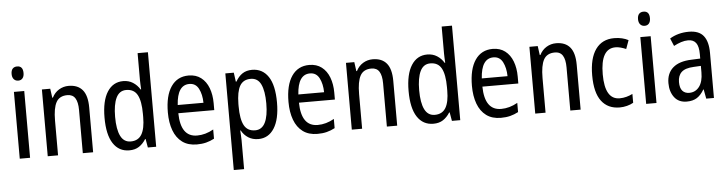

<svg xmlns="http://www.w3.org/2000/svg" viewBox="-54 -1029 5831 1538"><g transform="rotate(-5 2861.0 -260.0)"><path d="M114 -738Q161 -738 161 -681Q161 -654 148.5 -639Q136 -624 114 -624Q92 -624 78.5 -639Q65 -654 65 -681Q65 -710 78 -724Q91 -738 114 -738ZM154 -537V0H71V-537Z M511 -547Q585 -547 623 -501.5Q661 -456 661 -360V0H578V-347Q578 -410 558 -442Q538 -474 495 -474Q431 -474 405 -426.5Q379 -379 379 -279V0H296V-537H363L373 -464H378Q398 -504 433.5 -525.5Q469 -547 511 -547Z M952 10Q868 10 822 -60.5Q776 -131 776 -268Q776 -403 822 -475Q868 -547 950 -547Q994 -547 1028 -525.5Q1062 -504 1084 -468H1088Q1087 -487 1086 -507.5Q1085 -528 1085 -543V-760H1168V0H1101L1089 -69H1085Q1062 -32 1030 -11Q998 10 952 10ZM969 -60Q1029 -60 1057 -106.5Q1085 -153 1085 -246V-272Q1085 -374 1058 -424Q1031 -474 968 -474Q913 -474 887 -420Q861 -366 861 -267Q861 -166 887.5 -113Q914 -60 969 -60Z M1476 -546Q1535 -546 1575.5 -515Q1616 -484 1636.5 -430Q1657 -376 1657 -308V-252H1368Q1371 -61 1503 -61Q1570 -61 1635 -98V-24Q1603 -7 1569.5 1.5Q1536 10 1495 10Q1424 10 1377.5 -24.5Q1331 -59 1308 -121Q1285 -183 1285 -265Q1285 -400 1335 -473Q1385 -546 1476 -546ZM1476 -478Q1379 -478 1369 -318H1576Q1575 -385 1551 -431.5Q1527 -478 1476 -478Z M1986 -547Q2070 -547 2116.5 -477.5Q2163 -408 2163 -269Q2163 -135 2117 -62.5Q2071 10 1989 10Q1943 10 1908.5 -12Q1874 -34 1854 -71H1850Q1851 -51 1852.5 -30.5Q1854 -10 1854 6V240H1771V-537H1839L1849 -464H1854Q1877 -505 1909 -526Q1941 -547 1986 -547ZM1969 -476Q1909 -476 1882 -429.5Q1855 -383 1854 -285V-266Q1854 -162 1881 -112Q1908 -62 1970 -62Q2024 -62 2050.5 -115Q2077 -168 2077 -269Q2077 -369 2051.5 -422.5Q2026 -476 1969 -476Z M2446 -546Q2505 -546 2545.5 -515Q2586 -484 2606.5 -430Q2627 -376 2627 -308V-252H2338Q2341 -61 2473 -61Q2540 -61 2605 -98V-24Q2573 -7 2539.5 1.5Q2506 10 2465 10Q2394 10 2347.5 -24.5Q2301 -59 2278 -121Q2255 -183 2255 -265Q2255 -400 2305 -473Q2355 -546 2446 -546ZM2446 -478Q2349 -478 2339 -318H2546Q2545 -385 2521 -431.5Q2497 -478 2446 -478Z M2956 -547Q3030 -547 3068 -501.5Q3106 -456 3106 -360V0H3023V-347Q3023 -410 3003 -442Q2983 -474 2940 -474Q2876 -474 2850 -426.5Q2824 -379 2824 -279V0H2741V-537H2808L2818 -464H2823Q2843 -504 2878.5 -525.5Q2914 -547 2956 -547Z M3397 10Q3313 10 3267 -60.5Q3221 -131 3221 -268Q3221 -403 3267 -475Q3313 -547 3395 -547Q3439 -547 3473 -525.5Q3507 -504 3529 -468H3533Q3532 -487 3531 -507.5Q3530 -528 3530 -543V-760H3613V0H3546L3534 -69H3530Q3507 -32 3475 -11Q3443 10 3397 10ZM3414 -60Q3474 -60 3502 -106.5Q3530 -153 3530 -246V-272Q3530 -374 3503 -424Q3476 -474 3413 -474Q3358 -474 3332 -420Q3306 -366 3306 -267Q3306 -166 3332.5 -113Q3359 -60 3414 -60Z M3921 -546Q3980 -546 4020.5 -515Q4061 -484 4081.5 -430Q4102 -376 4102 -308V-252H3813Q3816 -61 3948 -61Q4015 -61 4080 -98V-24Q4048 -7 4014.5 1.5Q3981 10 3940 10Q3869 10 3822.5 -24.5Q3776 -59 3753 -121Q3730 -183 3730 -265Q3730 -400 3780 -473Q3830 -546 3921 -546ZM3921 -478Q3824 -478 3814 -318H4021Q4020 -385 3996 -431.5Q3972 -478 3921 -478Z M4431 -547Q4505 -547 4543 -501.5Q4581 -456 4581 -360V0H4498V-347Q4498 -410 4478 -442Q4458 -474 4415 -474Q4351 -474 4325 -426.5Q4299 -379 4299 -279V0H4216V-537H4283L4293 -464H4298Q4318 -504 4353.5 -525.5Q4389 -547 4431 -547Z M4895 10Q4800 10 4748.5 -58Q4697 -126 4697 -265Q4697 -402 4749 -474.5Q4801 -547 4898 -547Q4932 -547 4961 -540Q4990 -533 5012 -521L4987 -452Q4966 -461 4944 -467Q4922 -473 4902 -473Q4782 -473 4782 -266Q4782 -63 4901 -63Q4929 -63 4955 -70Q4981 -77 5005 -89V-18Q4983 -5 4953.5 2.5Q4924 10 4895 10Z M5151 -738Q5198 -738 5198 -681Q5198 -654 5185.5 -639Q5173 -624 5151 -624Q5129 -624 5115.5 -639Q5102 -654 5102 -681Q5102 -710 5115 -724Q5128 -738 5151 -738ZM5191 -537V0H5108V-537Z M5498 -546Q5580 -546 5616.5 -499.5Q5653 -453 5653 -363V0H5591L5577 -75H5574Q5549 -32 5516.5 -11Q5484 10 5434 10Q5369 10 5334.5 -35.5Q5300 -81 5300 -150Q5300 -229 5351 -273.5Q5402 -318 5501 -321L5571 -324V-359Q5571 -422 5550 -450Q5529 -478 5487 -478Q5459 -478 5430 -468.5Q5401 -459 5371 -443L5345 -505Q5377 -525 5416 -535.5Q5455 -546 5498 -546ZM5514 -262Q5445 -259 5415 -231Q5385 -203 5385 -151Q5385 -103 5405 -80.5Q5425 -58 5460 -58Q5510 -58 5540.5 -98Q5571 -138 5571 -213V-265Z"/></g></svg>

Font: Noto Sans Myanmar Condensed
Style: Regular
Weight: 400
Width: 3
Designer: Monotype Design Team
Foundry: Monotype Imaging Inc.
Version: Version 2.107; ttfautohint (v1.8.4.7-5d5b)